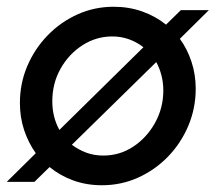

<svg xmlns="http://www.w3.org/2000/svg" viewBox="-24 -539 639 569"><path d="M278 10Q232 10 192.5 -4.5Q153 -19 123 -44L78 0H-4L82 -85Q60 -116 47.5 -153.5Q35 -191 35 -234Q35 -292 57 -343.5Q79 -395 117.5 -434.5Q156 -474 206 -496.5Q256 -519 313 -519Q358 -519 397.5 -505Q437 -491 468 -466L512 -509H595L509 -424Q531 -394 543.5 -356Q556 -318 556 -276Q556 -218 534 -166Q512 -114 473.5 -74.5Q435 -35 385 -12.5Q335 10 278 10ZM152 -154 401 -399Q382 -414 358.5 -422.5Q335 -431 309 -431Q261 -431 220.5 -405Q180 -379 155.5 -335.5Q131 -292 131 -239Q131 -192 152 -154ZM282 -78Q331 -78 371 -104.5Q411 -131 435.5 -175Q460 -219 460 -271Q460 -294 454.5 -315.5Q449 -337 439 -355L189 -110Q209 -95 232 -86.5Q255 -78 282 -78Z"/></svg>

Font: Red Hat Display Medium
Style: Italic
Weight: 500
Italic angle: -12°
Designer: Pentagram, MCKL
Foundry: Pentagram, MCKL
Version: Version 1.023; ttfautohint (v1.8.3)